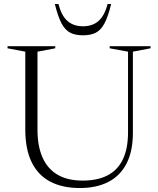

<svg xmlns="http://www.w3.org/2000/svg" viewBox="-20 -938 799 968"><path d="M625.5 -271.5V-677.5L533 -694.5V-705H739V-694.5L650 -677.5V-269.5Q650 -175.5 618 -113.5Q586 -51.5 526.2 -20.8Q466.5 10 382.5 10Q294.5 10 233 -22.5Q171.5 -55 139.5 -120.5Q107.5 -186 107.5 -285.5V-677.5L18 -694.5V-705H258.5V-694.5L169 -677.5V-284Q169 -201 194.5 -143.8Q220 -86.5 270.5 -57Q321 -27.5 397 -27.5Q471.5 -27.5 522.5 -54Q573.5 -80.5 599.5 -134.8Q625.5 -189 625.5 -271.5ZM398.5 -805.5Q446 -805.5 476.5 -832Q507 -858.5 522.5 -918H540.5Q525 -854.5 507 -820.5Q489 -786.5 463.2 -773.2Q437.5 -760 398.5 -760Q359.5 -760 333.8 -773.2Q308 -786.5 290 -820.5Q272 -854.5 256.5 -918H274.5Q290 -858.5 320.5 -832Q351 -805.5 398.5 -805.5Z"/></svg>

Font: Newsreader 60pt Light
Style: Regular
Weight: 300
Designer: Hugues Gentile
Foundry: Production Type
Version: Version 1.003